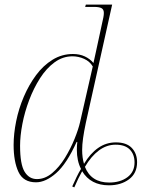

<svg xmlns="http://www.w3.org/2000/svg" viewBox="-20 -780 700 832"><path d="M452 23Q373 23 336 -38Q319 -8 302 32L293 28Q303 6 312 -13Q321 -32 331 -48Q313 -83 313 -131Q313 -149 315 -165H312Q269 -70 223.5 -30Q178 10 136 10Q81 10 60 -35Q39 -80 39 -152Q39 -200 50 -254.5Q61 -309 83 -360.5Q105 -412 136 -454Q167 -496 207.5 -521Q248 -546 296 -546Q325 -546 347.5 -535.5Q370 -525 385 -507Q390 -530 395 -552.5Q400 -575 404 -594L428 -705Q429 -710 429.5 -715Q430 -720 430 -724Q430 -739 420 -744.5Q410 -750 389 -750H349L352 -760H466L352 -248Q344 -210 340 -181.5Q336 -153 336 -130Q336 -97 344 -70Q371 -115 405.5 -139Q440 -163 482 -163Q528 -163 551 -139Q574 -115 574 -77Q574 -29 539 -3Q504 23 452 23ZM140 -4Q175 -4 206 -30Q237 -56 261.5 -96Q286 -136 303 -178Q320 -220 327 -251L382 -492Q369 -514 344.5 -525Q320 -536 294 -536Q252 -536 216.5 -510Q181 -484 153.5 -441Q126 -398 106.5 -346.5Q87 -295 77 -243Q67 -191 67 -148Q67 -68 86.5 -36Q106 -4 140 -4ZM453 11Q501 11 532 -12Q563 -35 563 -76Q563 -111 542.5 -132Q522 -153 481 -153Q442 -153 408.5 -128Q375 -103 348 -57Q375 11 453 11Z"/></svg>

Font: Noto Serif Display SemiCondensed Thin
Style: Italic
Weight: 100
Width: 4
Italic angle: -12°
Designer: Monotype Design Team
Foundry: Monotype Imaging Inc.
Version: Version 2.009